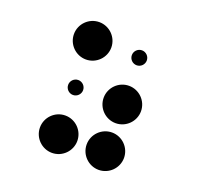

<svg xmlns="http://www.w3.org/2000/svg" viewBox="-123 -783 995 966"><g transform="rotate(20 375.0 -300.0)"><path d="M150 -550C150 -495 195 -450 250 -450C305 -450 350 -495 350 -550C350 -605 305 -650 250 -650C195 -650 150 -605 150 -550ZM210 -300C210 -278 228 -260 250 -260C272 -260 290 -278 290 -300C290 -322 272 -340 250 -340C228 -340 210 -322 210 -300ZM150 -50C150 5 195 50 250 50C305 50 350 5 350 -50C350 -105 305 -150 250 -150C195 -150 150 -105 150 -50ZM460 -550C460 -528 478 -510 500 -510C522 -510 540 -528 540 -550C540 -572 522 -590 500 -590C478 -590 460 -572 460 -550ZM400 -300C400 -245 445 -200 500 -200C555 -200 600 -245 600 -300C600 -355 555 -400 500 -400C445 -400 400 -355 400 -300ZM400 -50C400 5 445 50 500 50C555 50 600 5 600 -50C600 -105 555 -150 500 -150C445 -150 400 -105 400 -50Z"/></g></svg>

Font: APH Braille Shadows
Style: Regular
Weight: 400
Designer: M R Gray
Version: Version 1.1